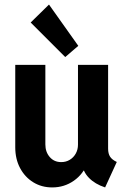

<svg xmlns="http://www.w3.org/2000/svg" viewBox="-20 -819 562 847"><path d="M210.3 7.8Q163.5 7.8 126.7 -14.9Q89.8 -37.6 68.6 -77.5Q47.3 -117.4 47.3 -169.4V-532.9H180.1V-181.9Q180.1 -148.5 199.5 -126.2Q218.8 -103.9 250.2 -103.9Q271.2 -103.9 287.9 -114.1Q304.6 -124.2 314.3 -141.7Q324 -159.2 324 -181V-532.9H456.9V-163.2Q456.9 -141.3 465.6 -127.8Q474.3 -114.3 495.2 -104.5L443.7 7.8Q399.1 -6.8 372.3 -34.5Q345.4 -62.1 343.8 -95.4L369.6 -66.4H321.1L364.8 -99.4Q348.1 -51.6 306 -21.9Q263.8 7.8 210.3 7.8ZM267.8 -567.3 115.3 -719.7 196.1 -798.9 325.4 -616.8Z"/></svg>

Font: Reddit Sans Condensed
Style: Regular
Weight: 400
Designer: Stephen Hutchings
Foundry: Reddit
Version: Version 1.014